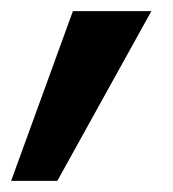

<svg xmlns="http://www.w3.org/2000/svg" viewBox="-51 -176 311 345"><path d="M-31 149 80 -156H221L52 149Z"/></svg>

Font: Hanken Grotesk
Style: Bold Italic
Weight: 700
Italic angle: -8°
Designer: Alfredo Marco Pradil
Foundry: Hanken Design Co.
Version: Version 3.013